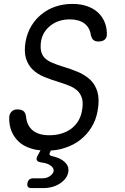

<svg xmlns="http://www.w3.org/2000/svg" viewBox="-20 -760 640 981"><path d="M444 -582Q438 -621 410 -641Q382 -661 337 -661Q279 -661 239 -630Q199 -599 190 -551Q185 -518 190.5 -496.5Q196 -475 211 -461.5Q226 -448 247.5 -439Q269 -430 294 -422Q339 -409 377 -393Q415 -377 441 -352.5Q467 -328 478 -290Q489 -252 479 -195Q471 -148 448 -110.5Q425 -73 391 -46Q357 -19 313 -5Q279 7 240 9L236 17Q231 26 233.5 30.5Q236 35 244 37Q261 41 277 47Q302 57 317.5 75Q333 93 329 119Q323 153 287 177Q251 201 200 201H141Q128 201 123 195Q118 189 120 176.5Q122 164 129.5 157.5Q137 151 150 151H197Q220 151 236 139Q252 127 254 114Q256 95 231 81Q215 73 191 70Q172 67 168 58Q164 49 174 32L187 8Q160 6 137 -2Q101 -13 76.5 -35.5Q52 -58 39 -89.5Q26 -121 27 -161Q28 -178 39 -189.5Q50 -201 68 -201Q87 -201 98.5 -193.5Q110 -186 113 -165Q117 -119 147 -94Q177 -69 232 -69Q265 -69 293.5 -77.5Q322 -86 343.5 -102Q365 -118 379.5 -141.5Q394 -165 399 -195Q406 -233 399 -257Q392 -281 375.5 -296.5Q359 -312 334 -322Q309 -332 280 -341Q240 -353 205 -367.5Q170 -382 146.5 -405Q123 -428 112.5 -462.5Q102 -497 111 -549Q119 -592 140 -627Q161 -662 192.5 -687.5Q224 -713 264 -726.5Q304 -740 350 -740Q391 -740 423.5 -729Q456 -718 478.5 -698Q501 -678 513.5 -649.5Q526 -621 526 -587Q527 -569 516 -558.5Q505 -548 483 -548Q466 -548 457 -556Q448 -564 444 -582Z"/></svg>

Font: Maple Mono NL Light
Style: Italic
Weight: 300
Italic angle: -10°
Monospace: yes
Designer: subframe7536
Version: Version 7.000